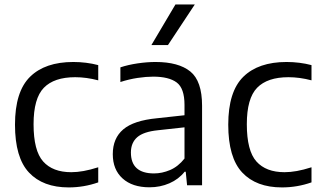

<svg xmlns="http://www.w3.org/2000/svg" viewBox="-20 -828 1431 858"><path d="M287 9.5Q172 9.5 109.5 -57Q47 -123.5 47 -271Q47 -418.5 114.2 -484.8Q181.5 -551 307.5 -551Q336 -551 364.5 -547.5Q393 -544 419 -537V-469Q365.5 -483 316 -483Q222 -483 176 -435.8Q130 -388.5 130 -273Q130 -154.5 172.8 -106.5Q215.5 -58.5 298.5 -58.5Q324.5 -58.5 353.8 -63.8Q383 -69 419 -80.5V-13Q355 9.5 287 9.5Z M648 9Q571.5 9 527.8 -30.5Q484 -70 484 -139Q484 -210 530.8 -249.8Q577.5 -289.5 681 -299.5L804.5 -313V-359Q804.5 -433.5 769.5 -459.5Q734.5 -485.5 664.5 -485.5Q633.5 -485.5 595 -479.8Q556.5 -474 518 -461.5V-527Q552.5 -538.5 595 -544.8Q637.5 -551 675 -551Q778 -551 830.5 -508.5Q883 -466 883 -355.5V0H816L810 -60.5H805Q778.5 -27 737.2 -9Q696 9 648 9ZM565 -146.5Q565 -53 668.5 -53Q704 -53 740 -68.2Q776 -83.5 804.5 -119.5V-259L686 -246Q621.5 -239.5 593.2 -214.8Q565 -190 565 -146.5ZM656.5 -626.5 764 -808H850.5L730.5 -626.5Z M1240 9.5Q1125 9.5 1062.5 -57Q1000 -123.5 1000 -271Q1000 -418.5 1067.2 -484.8Q1134.5 -551 1260.5 -551Q1289 -551 1317.5 -547.5Q1346 -544 1372 -537V-469Q1318.5 -483 1269 -483Q1175 -483 1129 -435.8Q1083 -388.5 1083 -273Q1083 -154.5 1125.8 -106.5Q1168.5 -58.5 1251.5 -58.5Q1277.5 -58.5 1306.8 -63.8Q1336 -69 1372 -80.5V-13Q1308 9.5 1240 9.5Z"/></svg>

Font: Encode Sans
Style: Regular
Weight: 400
Designer: Multiple Designers
Foundry: Impallari Type
Version: Version 3.002; ttfautohint (v1.8.3) -l 8 -r 50 -G 200 -x 14 